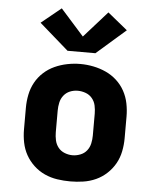

<svg xmlns="http://www.w3.org/2000/svg" viewBox="-55 -823 709 878"><g transform="rotate(5 300.0 -384.5)"><path d="M300 8Q270 8 240 3.5Q210 -1 182.5 -13.5Q155 -26 132.5 -47Q110 -68 95.5 -94Q81 -120 75 -150Q69 -180 69 -210V-310Q69 -340 75 -370Q81 -400 95.5 -426.5Q110 -453 132.5 -473.5Q155 -494 182.5 -506.5Q210 -519 240 -525Q270 -531 300 -531Q330 -531 360 -525Q390 -519 417.5 -506.5Q445 -494 467.5 -473.5Q490 -453 504.5 -426.5Q519 -400 525 -370Q531 -340 531 -310V-210Q531 -180 525 -150Q519 -120 504.5 -94Q490 -68 467.5 -47Q445 -26 417.5 -13.5Q390 -1 360 3.5Q330 8 300 8ZM300 -112Q318 -112 336 -119Q354 -126 365.5 -140.5Q377 -155 381 -173.5Q385 -192 385 -210V-310Q385 -329 381 -347.5Q377 -366 365 -380.5Q353 -395 335 -401.5Q317 -408 299 -408Q280 -408 263 -401Q246 -394 234.5 -379.5Q223 -365 219 -346.5Q215 -328 215 -310V-210Q215 -192 219 -173.5Q223 -155 234.5 -140.5Q246 -126 264 -119Q282 -112 300 -112ZM364 -586H236L102 -703L193 -777L300 -657L407 -777L498 -703Z"/></g></svg>

Font: Iosevka Custom Heavy Extended
Style: Regular
Weight: 900
Width: 7
Monospace: yes
Designer: Belleve Invis
Foundry: Belleve Invis
Version: Version 11.2.4; ttfautohint (v1.8.4)